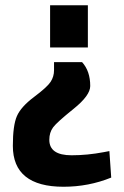

<svg xmlns="http://www.w3.org/2000/svg" viewBox="-20 -520 473 732"><path d="M186 -252V-283H293Q324 -249 324 -192Q324 -156 260.5 -105Q197 -54 182.5 -34.5Q168 -15 168 13Q168 72 253 72Q313 72 376 60L397 56L404 157Q318 192 222 192Q126 192 77.5 153Q29 114 29 36Q29 -42 44.5 -77.5Q60 -113 110 -150.5Q160 -188 173 -208Q186 -228 186 -252ZM315 -500V-339H171V-500Z"/></svg>

Font: Titillium Web
Style: Bold
Weight: 700
Version: Version 1.001;PS 57.000;hotconv 1.0.70;makeotf.lib2.5.55311